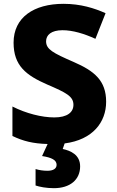

<svg xmlns="http://www.w3.org/2000/svg" viewBox="-20 -744 611 1004"><path d="M399 126C399 65 349 44 308 35L318 6C465 -13 535 -105 535 -212C535 -323 473 -373 365 -420C257 -467 221 -486 221 -528C221 -561 248 -586 307 -586C360 -586 420 -568 479 -541L532 -675C474 -701 402 -724 312 -724C157 -724 51 -653 51 -521C51 -400 117 -350 227 -302C327 -259 364 -240 364 -196C364 -157 332 -130 264 -130C198 -130 116 -151 45 -187V-33C101 -6 153 7 229 9L200 72C251 80 276 93 276 118C276 138 258 149 228 149C207 149 186 146 166 140V226C187 233 221 240 262 240C346 240 399 196 399 126Z"/></svg>

Font: Noto Sans Myanmar UI ExtraBold
Style: Regular
Weight: 800
Designer: Monotype Design Team
Foundry: Monotype Imaging Inc.
Version: Version 2.103